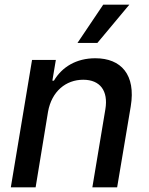

<svg xmlns="http://www.w3.org/2000/svg" viewBox="-20 -802 637 822"><path d="M185.7 -323.9C201.3 -410.9 262.1 -460.6 336.3 -460.6C408.7 -460.6 444.2 -413 431.1 -334.2L375.4 0H481.5L539.8 -346.9C562.1 -482.2 498.6 -552.6 388.1 -552.6C306.1 -552.6 245.4 -514.9 210.9 -456.7H204.2L219.1 -545.5H117.2L26.3 0H132.5ZM311.8 -618.3H397L533.7 -782H421.9Z"/></svg>

Font: Margiela Sans Medium
Style: Italic
Weight: 500
Italic angle: -9.39999°
Designer: Stefan Endress, Andreas Faust
Version: Version 1.100;FEAKit 1.0